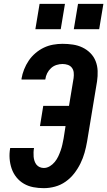

<svg xmlns="http://www.w3.org/2000/svg" viewBox="-20 -971 558 999"><path d="M208 8Q180 8 153.5 3Q127 -2 104.5 -15Q82 -28 65.5 -48.5Q49 -69 40.5 -94Q32 -119 30 -146Q28 -173 33 -201H157Q155 -190 154.5 -178.5Q154 -167 155 -155.5Q156 -144 159.5 -133.5Q163 -123 169.5 -114.5Q176 -106 186.5 -101.5Q197 -97 208 -97Q224 -97 239 -106Q254 -115 265 -128.5Q276 -142 283 -157Q290 -172 295.5 -187.5Q301 -203 304.5 -219Q308 -235 311 -251L321 -315H188L205 -420H339L363 -565Q365 -580 363.5 -594Q362 -608 354 -618.5Q346 -629 333 -633.5Q320 -638 305 -638Q290 -638 274 -633Q258 -628 245.5 -616.5Q233 -605 225.5 -590Q218 -575 216 -559Q216 -559 216 -558.5Q216 -558 215 -557H92Q92 -559 92 -560Q92 -561 92 -562Q96 -586 105.5 -610Q115 -634 129.5 -655.5Q144 -677 164.5 -694.5Q185 -712 208 -723Q231 -734 256 -738.5Q281 -743 305 -743Q333 -743 359.5 -739Q386 -735 409 -724Q432 -713 450 -695Q468 -677 477.5 -653Q487 -629 488 -602Q489 -575 485 -548L433 -234Q428 -205 420 -176.5Q412 -148 398.5 -120.5Q385 -93 366 -68.5Q347 -44 321.5 -26Q296 -8 266.5 0Q237 8 208 8ZM364 -819 386 -951H518L496 -819ZM164 -819 186 -951H318L296 -819Z"/></svg>

Font: Iosevka SS04 Extrabold Oblique
Style: Regular
Weight: 800
Italic angle: -9°
Monospace: yes
Designer: Belleve Invis
Foundry: Belleve Invis
Version: Version 19.0.0; ttfautohint (v1.8.4)